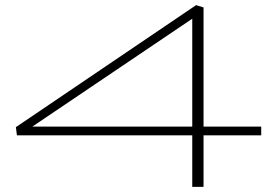

<svg xmlns="http://www.w3.org/2000/svg" viewBox="-20 -729 1075 749"><path d="M46 -201 42 -233 745 -709 774 -700V-235H999V-201H774V0H730V-201ZM106 -235H730V-656Z"/></svg>

Font: Georama ExtraExtended ExtraLight
Style: Regular
Weight: 200
Width: 8
Designer: Jean-Baptiste Levee
Foundry: Production Type
Version: Version 1.000